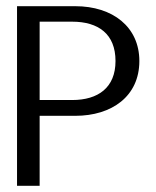

<svg xmlns="http://www.w3.org/2000/svg" viewBox="-20 -600 503 620"><path d="M35 0H108V-226H223C341 -226 430 -289 430 -403C430 -513 344 -580 223 -580H35ZM108 -277V-530H213C298 -530 353 -490 353 -403C353 -317 297 -277 213 -277Z"/></svg>

Font: Charger Sport
Style: Df
Weight: 400
Designer: Jasper
Foundry: Cannot Into Space Fonts
Version: Version 1.1